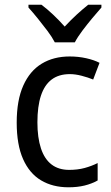

<svg xmlns="http://www.w3.org/2000/svg" viewBox="-20 -786 471 816"><path d="M271 10Q204 10 154.5 -19.5Q105 -49 78 -110Q51 -171 51 -265Q51 -360 79 -422.5Q107 -485 157.5 -515.5Q208 -546 276 -546Q313 -546 346.5 -538.5Q380 -531 403 -519L376 -448Q354 -457 327 -464Q300 -471 277 -471Q230 -471 199.5 -448Q169 -425 154 -379.5Q139 -334 139 -266Q139 -201 154 -155.5Q169 -110 199 -87Q229 -64 274 -64Q310 -64 339.5 -72Q369 -80 395 -93V-19Q370 -5 339.5 2.5Q309 10 271 10ZM213 -606Q201 -629 181.5 -655Q162 -681 140.5 -707.5Q119 -734 101 -754V-766H156Q179 -749 205 -724.5Q231 -700 255 -673Q281 -701 305.5 -723.5Q330 -746 355 -766H411V-754Q394 -735 372 -708.5Q350 -682 330 -655.5Q310 -629 298 -606Z"/></svg>

Font: Noto Sans Khmer SemiCondensed
Style: Regular
Weight: 400
Width: 4
Designer: Danh Hong and the Monotype Design Team
Foundry: Monotype Imaging Inc.
Version: Version 2.004